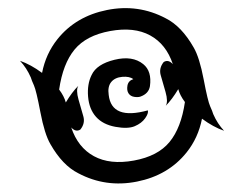

<svg xmlns="http://www.w3.org/2000/svg" viewBox="-20 -440 560 461"><path d="M200 -260Q212 -286 255 -296.5Q298 -307 324 -286Q345 -269 340 -233Q337 -215 317 -208Q311 -206 302 -207.5Q293 -209 288.5 -216Q284 -223 286 -234.5Q288 -246 300 -250Q291 -257 273.5 -255.5Q256 -254 247 -243Q238 -232 241 -212Q248 -151 335 -175Q337 -168 328.5 -156Q320 -144 303.5 -137Q287 -130 257 -135.5Q227 -141 210.5 -159.5Q194 -178 191.5 -208Q189 -238 200 -260ZM395 -286Q379 -334 340.5 -355Q302 -376 244.5 -365.5Q187 -355 159 -321Q131 -287 122 -225Q134 -209 138 -194Q153 -219 168 -234Q162 -224 168.5 -201Q175 -178 180 -161Q185 -144 173 -129Q162 -122 151 -134Q167 -86 205.5 -65Q244 -44 301.5 -54.5Q359 -65 387 -99Q415 -133 424 -195Q412 -211 408 -226Q393 -201 378 -186Q384 -196 377.5 -219Q371 -242 366 -259Q361 -276 373 -291Q384 -298 395 -286ZM118 -346Q162 -401 237 -416Q312 -431 378 -396Q416 -377 445 -326Q459 -302 469 -249.5Q479 -197 484.5 -185Q490 -173 492 -166Q502 -143 518 -126Q492 -135 465 -155Q456 -109 428 -74Q384 -19 309 -4Q234 11 168 -24Q130 -43 101 -94Q87 -118 77 -170.5Q67 -223 61.5 -235Q56 -247 54 -254Q44 -277 28 -294Q54 -285 81 -265Q90 -311 118 -346Z"/></svg>

Font: SOV_mook
Style: Book
Weight: 400
Version: Version 1.00